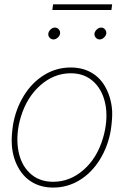

<svg xmlns="http://www.w3.org/2000/svg" viewBox="-20 -846 579 876"><path d="M39.1 -274.4Q51.3 -348.1 88.4 -408.7Q125.5 -469.2 181.2 -503.7Q236.8 -538.1 302.7 -538.1Q356.4 -538.1 397.9 -514.2Q439.5 -490.2 463.9 -443.1Q488.3 -396 491.7 -338.9Q493.2 -305.7 485.8 -253.9Q473.6 -180.2 436.3 -119.1Q398.9 -58.1 343.5 -24.2Q288.1 9.8 222.7 9.8Q168.5 9.8 127.2 -14.4Q85.9 -38.6 61.3 -85.2Q36.6 -131.8 33.7 -189.9Q31.7 -222.7 39.1 -274.4ZM62 -169.9Q71.8 -99.1 114.3 -57.9Q156.7 -16.6 222.2 -16.6Q298.8 -16.6 360.6 -70.3Q422.4 -124 449.7 -215.3Q472.2 -291 462.9 -358.4Q452.1 -429.2 409.9 -470.5Q367.7 -511.7 303.2 -511.7Q226.6 -511.7 164.6 -457.3Q102.5 -402.8 75.2 -313Q52.7 -238.3 62 -169.9ZM200.7 -693.8Q202.1 -703.6 211.2 -711.9Q220.2 -720.2 230.5 -720.2Q241.7 -720.2 248.8 -711.4Q255.9 -702.6 253.9 -691.9Q252.4 -682.1 243.2 -674.1Q233.9 -666 223.6 -666Q212.4 -666.5 205.6 -674.8Q198.7 -683.1 200.7 -693.8ZM411.1 -693.8Q413.1 -703.6 422.1 -711.9Q431.2 -720.2 441.4 -720.2Q452.6 -720.2 459.5 -711.4Q466.3 -702.6 464.8 -691.9Q462.9 -682.1 453.9 -674.1Q444.8 -666 434.1 -666Q423.3 -666.5 416.5 -674.8Q409.7 -683.1 411.1 -693.8ZM488.3 -800.3H218.8L222.2 -826.2H491.7Z"/></svg>

Font: Roboto Thin
Style: Italic
Weight: 250
Italic angle: -12°
Designer: Google
Version: Version 2.134; 2016